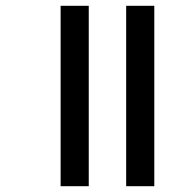

<svg xmlns="http://www.w3.org/2000/svg" viewBox="-20 -642 651 662"><path d="M415 0V-622H512V0ZM189 0V-622H286V0Z"/></svg>

Font: Noto Sans Bengali Medium
Style: Regular
Weight: 500
Designer: Jelle Bosma - Monotype Design Team
Foundry: Monotype Imaging Inc.
Version: Version 2.003; ttfautohint (v1.8.4.7-5d5b)